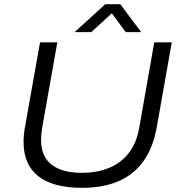

<svg xmlns="http://www.w3.org/2000/svg" viewBox="-20 -889 865 921"><path d="M374 12Q235 12 164 -43.5Q93 -99 93 -208Q93 -225 95 -245.5Q97 -266 101 -286L172 -686H255L182 -275Q180 -262 178.5 -246.5Q177 -231 177 -218Q177 -139 227 -99.5Q277 -60 372 -60Q485 -60 556.5 -114Q628 -168 647 -271L720 -686H804L732 -279Q715 -183 669.5 -118Q624 -53 550 -20.5Q476 12 374 12ZM338 -735 485 -869H557L657 -735H583L501 -846H539L418 -735Z"/></svg>

Font: Archivo SemiExpanded Light
Style: Italic
Weight: 300
Width: 6
Italic angle: -10°
Designer: Hector Gatti
Foundry: Omnibus-Type
Version: Version 2.001